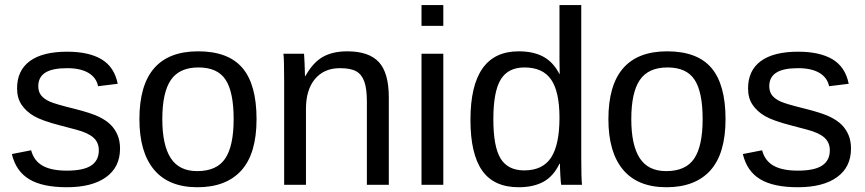

<svg xmlns="http://www.w3.org/2000/svg" viewBox="-20 -745 3487 774"><path d="M463.9 -146C463.9 -166.2 460.6 -184.2 454.1 -200C447.6 -215.7 438.4 -229.7 426.5 -241.7C414.6 -253.7 398.4 -264.7 377.9 -274.7C357.4 -284.6 323.9 -295.4 277.3 -307.1C228.2 -319.2 196 -328.6 180.7 -335.4C165.4 -342.3 153.8 -350.6 146 -360.4C138.2 -370.1 134.3 -382.5 134.3 -397.5C134.3 -421.9 143.7 -440.1 162.6 -452.1C181.5 -464.2 210.8 -470.2 250.5 -470.2C286.3 -470.2 314.9 -463.9 336.2 -451.4C357.5 -438.9 370.6 -420.9 375.5 -397.5L454.6 -407.2C445.5 -452.5 423.7 -485.4 389.4 -505.9C355.1 -526.4 308.8 -536.6 250.5 -536.6C184.7 -536.6 134.7 -524 100.3 -498.8C66 -473.6 48.8 -436.8 48.8 -388.7C48.8 -362.6 54.9 -340.7 66.9 -322.8C78.9 -304.9 95.6 -289.6 116.9 -277.1C138.3 -264.6 174.2 -251.8 224.6 -238.8L287.6 -222.2C319.5 -213.7 342.6 -203 356.9 -189.9C371.3 -176.9 378.4 -160 378.4 -139.2C378.4 -111.8 368.1 -91.3 347.4 -77.6C326.7 -64 294.1 -57.1 249.5 -57.1C207.8 -57.1 175.3 -63.7 151.9 -76.9C128.4 -90.1 113 -110.8 105.5 -139.2L27.8 -124C38.6 -78.1 61.8 -44.4 97.4 -22.7C133.1 -1.1 183.8 9.8 249.5 9.8C317.2 9.8 369.9 -3.7 407.5 -30.8C445.1 -57.8 463.9 -96.2 463.9 -146Z M1014.2 -264.6C1014.2 -358.1 995.1 -427 957 -471.4C918.9 -515.9 859.5 -538.1 778.8 -538.1C620.9 -538.1 542 -446.9 542 -264.6C542 -175.8 561.7 -107.8 601.1 -60.8C640.5 -13.8 698.7 9.8 775.9 9.8C853.4 9.8 912.4 -12.9 953.1 -58.1C993.8 -103.4 1014.2 -172.2 1014.2 -264.6ZM921.9 -264.6C921.9 -192.7 910.6 -139.8 887.9 -106C865.3 -72.1 827.6 -55.2 774.9 -55.2C726.4 -55.2 690.8 -72.7 668.2 -107.7C645.6 -142.7 634.3 -195 634.3 -264.6C634.3 -336.3 645.8 -388.9 668.7 -422.6C691.7 -456.3 728.8 -473.1 780.3 -473.1C831.4 -473.1 867.8 -456.6 889.4 -423.6C911.1 -390.5 921.9 -337.6 921.9 -264.6Z M1459 0H1547.4V-352.1C1547.4 -418.5 1533.9 -466.1 1507.1 -494.9C1480.2 -523.7 1437.8 -538.1 1379.9 -538.1C1340.5 -538.1 1307.5 -530.5 1281 -515.4C1254.5 -500.2 1231.1 -474.4 1210.9 -438H1209.5C1208.8 -463.7 1208.3 -481.2 1207.8 -490.5C1207.3 -499.8 1206.9 -508 1206.5 -515.1C1206.2 -522.3 1205.9 -526.7 1205.6 -528.3H1122.6C1124.5 -514.6 1125.5 -477.1 1125.5 -415.5V0H1213.4V-306.2C1213.4 -357.6 1225.6 -397.8 1250 -426.8C1274.4 -455.7 1307.8 -470.2 1350.1 -470.2C1379.1 -470.2 1401 -466 1416 -457.5C1431 -449.1 1441.9 -435.2 1448.7 -416C1455.6 -396.8 1459 -369.8 1459 -335Z M1679.2 -640.6H1767.1V-724.6H1679.2ZM1679.2 0H1767.1V-528.3H1679.2Z M2235.4 -85H2237.3C2237.3 -71.3 2237.9 -55 2239 -36.1C2240.2 -17.3 2241.2 -5.2 2242.2 0H2326.2C2324.2 -17.6 2323.2 -53.9 2323.2 -108.9V-724.6H2235.4V-505.4L2236.3 -446.3H2235.4C2219.1 -478.2 2197.6 -501.5 2170.9 -516.1C2144.2 -530.8 2110.8 -538.1 2070.8 -538.1C1941.2 -538.1 1876.5 -446 1876.5 -261.7C1876.5 -170.6 1892.2 -102.5 1923.6 -57.6C1955 -12.7 2004.1 9.8 2070.8 9.8C2110.5 9.8 2143.8 2.4 2170.7 -12.2C2197.5 -26.9 2219.1 -51.1 2235.4 -85ZM1968.8 -264.6C1968.8 -338.2 1978.6 -391.4 1998.3 -424.1C2018 -456.8 2050 -473.1 2094.2 -473.1C2143.4 -473.1 2179.2 -456.9 2201.7 -424.3C2224.1 -391.8 2235.4 -340.5 2235.4 -270.5C2235.4 -197.9 2224.1 -144.4 2201.7 -109.9C2179.2 -75.4 2143.1 -58.1 2093.3 -58.1C2049.3 -58.1 2017.6 -74.1 1998 -106C1978.5 -137.9 1968.8 -190.8 1968.8 -264.6Z M2904.8 -264.6C2904.8 -358.1 2885.7 -427 2847.7 -471.4C2809.6 -515.9 2750.2 -538.1 2669.4 -538.1C2511.6 -538.1 2432.6 -446.9 2432.6 -264.6C2432.6 -175.8 2452.3 -107.8 2491.7 -60.8C2531.1 -13.8 2589.4 9.8 2666.5 9.8C2744 9.8 2803.1 -12.9 2843.8 -58.1C2884.4 -103.4 2904.8 -172.2 2904.8 -264.6ZM2812.5 -264.6C2812.5 -192.7 2801.2 -139.8 2778.6 -106C2755.9 -72.1 2718.3 -55.2 2665.5 -55.2C2617 -55.2 2581.5 -72.7 2558.8 -107.7C2536.2 -142.7 2524.9 -195 2524.9 -264.6C2524.9 -336.3 2536.4 -388.9 2559.3 -422.6C2582.3 -456.3 2619.5 -473.1 2670.9 -473.1C2722 -473.1 2758.4 -456.6 2780 -423.6C2801.7 -390.5 2812.5 -337.6 2812.5 -264.6Z M3410.6 -146C3410.6 -166.2 3407.4 -184.2 3400.9 -200C3394.4 -215.7 3385.2 -229.7 3373.3 -241.7C3361.4 -253.7 3345.2 -264.7 3324.7 -274.7C3304.2 -284.6 3270.7 -295.4 3224.1 -307.1C3175 -319.2 3142.7 -328.6 3127.4 -335.4C3112.1 -342.3 3100.6 -350.6 3092.8 -360.4C3085 -370.1 3081.1 -382.5 3081.1 -397.5C3081.1 -421.9 3090.5 -440.1 3109.4 -452.1C3128.3 -464.2 3157.6 -470.2 3197.3 -470.2C3233.1 -470.2 3261.6 -463.9 3283 -451.4C3304.3 -438.9 3317.4 -420.9 3322.3 -397.5L3401.4 -407.2C3392.3 -452.5 3370.5 -485.4 3336.2 -505.9C3301.8 -526.4 3255.5 -536.6 3197.3 -536.6C3131.5 -536.6 3081.5 -524 3047.1 -498.8C3012.8 -473.6 2995.6 -436.8 2995.6 -388.7C2995.6 -362.6 3001.6 -340.7 3013.7 -322.8C3025.7 -304.9 3042.4 -289.6 3063.7 -277.1C3085 -264.6 3120.9 -251.8 3171.4 -238.8L3234.4 -222.2C3266.3 -213.7 3289.4 -203 3303.7 -189.9C3318 -176.9 3325.2 -160 3325.2 -139.2C3325.2 -111.8 3314.9 -91.3 3294.2 -77.6C3273.5 -64 3240.9 -57.1 3196.3 -57.1C3154.6 -57.1 3122.1 -63.7 3098.6 -76.9C3075.2 -90.1 3059.7 -110.8 3052.2 -139.2L2974.6 -124C2985.4 -78.1 3008.5 -44.4 3044.2 -22.7C3079.8 -1.1 3130.5 9.8 3196.3 9.8C3264 9.8 3316.7 -3.7 3354.2 -30.8C3391.8 -57.8 3410.6 -96.2 3410.6 -146Z"/></svg>

Font: Arimo
Style: Regular
Weight: 400
Designer: Steve Matteson
Foundry: Monotype Imaging Inc.
Version: Version 1.32